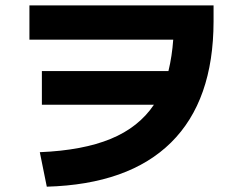

<svg xmlns="http://www.w3.org/2000/svg" viewBox="-20 -703 904 723"><path d="M559.6 -308.6H137.7V-435.5H614.3Q627.9 -491.7 632.3 -553.7H90.8V-682.6H784.2V-622.1Q783.7 -324.2 624.3 -166.5Q464.8 -8.8 156.2 0L129.9 -129.9Q292 -136.7 397.2 -180.2Q502.4 -223.6 559.6 -308.6Z"/></svg>

Font: Pretendard GOV ExtraBold
Style: Regular
Weight: 800
Designer: Base glyphs from Inter by Rasmus Andersson; Hangeul glyphs from Noto Sans CJK(Source Han Sans) by Jang Soo-young and Kan
Foundry: Kil Hyung-jin
Version: Version 1.309